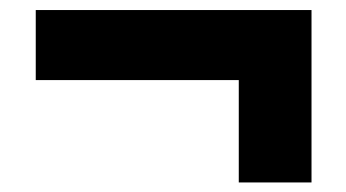

<svg xmlns="http://www.w3.org/2000/svg" viewBox="-20 -472 706 392"><path d="M467.5 -99.5V-308.5H53V-451.5H616V-99.5Z"/></svg>

Font: Encode Sans XBd
Style: Regular
Weight: 800
Designer: Multiple Designers
Foundry: Impallari Type
Version: Version 3.002; ttfautohint (v1.8.3) -l 8 -r 50 -G 200 -x 14 